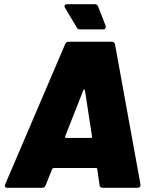

<svg xmlns="http://www.w3.org/2000/svg" viewBox="-20 -900 733 920"><path d="M457 -13 446 -90Q445 -95 440 -95H237Q233 -95 230 -90L199 -13Q195 0 181 0H16Q-1 0 5 -17L292 -688Q297 -700 310 -700H516Q528 -700 531 -688L653 -17V-13Q653 0 638 0H472Q458 0 457 -13ZM296 -239H415Q421 -239 421 -246L387 -467Q386 -471 383.5 -471Q381 -471 379 -467L292 -246Q291 -239 296 -239ZM487 -771Q487 -759 473 -759H364Q353 -759 348 -768L292 -862Q289 -867 289 -870Q289 -880 303 -880H434Q446 -880 450 -869L486 -777Q487 -775 487 -771Z"/></svg>

Font: Barlow Black
Style: Italic
Weight: 900
Italic angle: -7°
Designer: Jeremy Tribby
Foundry: Tribby Type
Version: Version 1.408